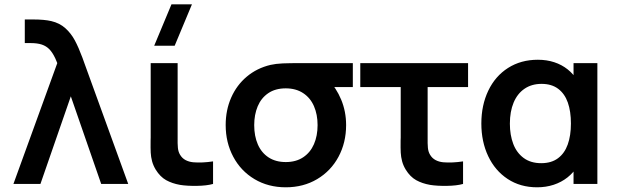

<svg xmlns="http://www.w3.org/2000/svg" viewBox="-20 -822 2760 858"><path d="M236 -540Q233.8 -545.8 231.3 -551.2Q228.9 -556.6 226.8 -561.8Q214.6 -587.4 200.8 -601.7Q186.9 -616 167 -622.8Q147.2 -629.5 116.7 -629.5H90.8V-735H128.3Q177.9 -735 209.2 -727.7Q246.2 -719.1 271.9 -696.1Q297.5 -673.1 314.3 -641.8Q331.2 -610.4 348.5 -563.7Q350.5 -558.1 352.7 -552Q354.9 -546 357 -540L553 0H432.2L296.5 -391.5L160.7 0H40Z M760.5 -617.5H669L746.2 -802.5H837.7ZM784.6 4.2Q749.3 -2 722.5 -16.9Q695.8 -31.8 675.9 -63.8Q664.8 -82.2 659.6 -101.4Q654.5 -120.6 653.5 -140Q652.6 -159.3 653 -193.5Q653.4 -200.1 653.4 -206.9Q653.4 -213.7 653.4 -220.7V-540H773.8V-227.3V-210.9Q773.2 -178.5 775 -160.9Q776.8 -143.2 784.8 -130.2Q794.1 -114.6 809.3 -106.6Q824.6 -98.6 843.8 -96.8Q883.7 -93.5 932.1 -100.8V0Q903.5 8 859.4 8.6Q815.2 9.2 784.6 4.2Z M1257.2 15Q1178.5 15 1117.3 -21.5Q1056.1 -58 1022.3 -121.6Q988.5 -185.2 988.5 -263Q988.5 -330 1013.1 -385.8Q1037.7 -441.7 1082.9 -479.6Q1128.2 -517.6 1188.8 -532Q1212.3 -537.3 1243.3 -538.7Q1274.3 -540 1330.5 -540H1556.7V-433H1418.7L1446.5 -465.3Q1482.5 -429.9 1504.6 -376.8Q1526.7 -323.7 1526.7 -263Q1526.7 -184.8 1492.7 -121.4Q1458.7 -58 1397.2 -21.5Q1335.8 15 1257.2 15ZM1257.2 -97.8Q1302.9 -97.8 1334.9 -119.2Q1366.8 -140.5 1383 -177.7Q1399.2 -214.9 1399.2 -263Q1399.2 -310.5 1383 -347.6Q1366.8 -384.8 1334.7 -405.9Q1302.5 -427.1 1257.2 -427.2Q1210.5 -427.2 1178.8 -405.6Q1147 -383.9 1131.5 -346.7Q1116 -309.4 1116 -263Q1116 -213.6 1132.3 -176.4Q1148.6 -139.2 1180.3 -118.5Q1212.1 -97.8 1257.2 -97.8Z M1901.8 4.2Q1866.6 -2 1839.8 -16.9Q1813 -31.8 1793.2 -63.8Q1782 -82.2 1776.9 -101.4Q1771.8 -120.6 1770.8 -140Q1769.8 -159.3 1770.2 -193.5Q1770.7 -200.1 1770.7 -206.9Q1770.7 -213.7 1770.7 -220.7V-433H1590V-540H2071.7V-433H1891V-227.3V-210.9Q1890.5 -178.5 1892.2 -160.9Q1894 -143.2 1902 -130.2Q1911.3 -114.6 1926.6 -106.6Q1941.8 -98.6 1961 -96.8Q2000.9 -93.5 2049.3 -100.8V0Q2020.8 8 1976.6 8.6Q1932.5 9.2 1901.8 4.2Z M2380.2 15Q2305.2 15 2248.7 -22.2Q2192.2 -59.4 2161.6 -124.2Q2131 -188.9 2131 -270Q2131 -351.9 2162 -416.8Q2193 -481.8 2250.4 -518.4Q2307.8 -555 2383.7 -555Q2423.2 -555 2456.9 -543.9Q2490.6 -532.8 2516.9 -511.8Q2543.2 -490.7 2561.3 -460.8L2543 -435.5V-540H2649.5V0H2543V-105.7L2561.3 -80.3Q2543.2 -50.8 2516 -29.2Q2488.8 -7.7 2454.2 3.7Q2419.7 15 2380.2 15ZM2398.5 -92.8Q2444.2 -92.8 2473.7 -115Q2503.2 -137.1 2517.2 -176.7Q2531.3 -216.3 2531.3 -270.2Q2531.3 -324.2 2517.5 -363.7Q2503.6 -403.2 2474.3 -425.2Q2445 -447.2 2400.2 -447.2Q2356 -447.2 2324.1 -425.5Q2292.2 -403.9 2275.3 -363.8Q2258.5 -323.6 2258.5 -269.3Q2258.5 -218.8 2273.6 -179Q2288.7 -139.2 2320.2 -116Q2351.7 -92.8 2398.5 -92.8Z"/></svg>

Font: Manrope
Style: Regular
Weight: 400
Designer: Mikhail Sharanda
Foundry: Mikhail Sharanda
Version: Version 4.503